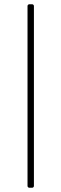

<svg xmlns="http://www.w3.org/2000/svg" viewBox="-20 -770 288 900"><path d="M117 110Q114 110 111.5 107.5Q109 105 109 102V-742Q109 -745 111.5 -747.5Q114 -750 117 -750H131Q134 -750 136.5 -747.5Q139 -745 139 -742V102Q139 105 136.5 107.5Q134 110 131 110Z"/></svg>

Font: LINE Seed Sans TH App Thin
Style: Regular
Weight: 250
Designer: Dalton Maag Ltd | Thai characters by Cadson Demak Co.,Ltd.
Foundry: Dalton Maag Ltd
Version: Version 1.003